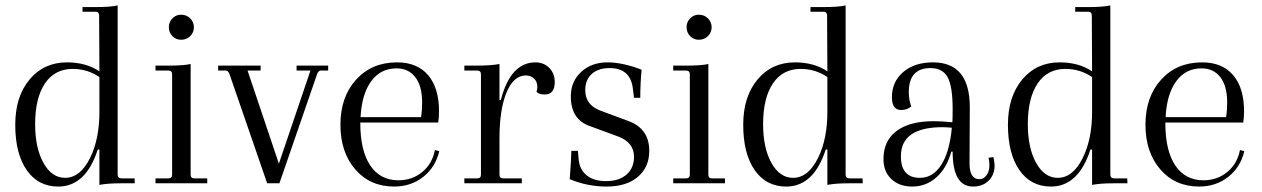

<svg xmlns="http://www.w3.org/2000/svg" viewBox="-20 -673 4635 705"><path d="M474 -18 475 0H427Q373 0 345 6V-124H339Q295 12 194 12Q120 12 78 -48.5Q36 -109 36 -215Q36 -318 88.5 -381Q141 -444 226 -444Q296 -444 345 -411L344 -615Q344 -630 331 -630H283V-647H330Q384 -647 412 -653V-32Q412 -18 427 -18ZM219 -20Q274 -20 310 -91.5Q346 -163 345 -268V-390Q301 -420 247 -420Q181 -420 145 -366.5Q109 -313 109 -217Q109 -130 139.5 -75Q170 -20 219 -20Z M645 -527Q626 -527 613 -540.5Q600 -554 600 -573Q600 -592 613 -605.5Q626 -619 645 -619Q665 -619 678.5 -605.5Q692 -592 692 -573Q692 -554 678.5 -540.5Q665 -527 645 -527ZM551 0V-18H598Q612 -18 612 -32V-400Q612 -414 598 -414H551V-432H597Q654 -432 680 -438V-32Q680 -18 693 -18H741V0Z M1069 -432H1185V-414H1158Q1149 -414 1144 -400L1006 0H961L823 -400Q818 -414 809 -414H781V-432H937V-414H889L1004 -72L1120 -414H1069Z M1577 -122 1593 -118Q1579 -59 1534 -23.5Q1489 12 1427 12Q1339 12 1284.5 -51Q1230 -114 1230 -215Q1230 -317 1287.5 -380.5Q1345 -444 1438 -444Q1512 -444 1552 -397Q1592 -350 1592 -265Q1592 -241 1589 -223H1303V-221Q1303 -120 1339.5 -65.5Q1376 -11 1443 -11Q1493 -11 1530 -41Q1567 -71 1577 -122ZM1436 -422Q1377 -422 1342.5 -374Q1308 -326 1304 -243H1526Q1530 -267 1530 -297Q1530 -357 1505 -389.5Q1480 -422 1436 -422Z M1685 0V-18H1732Q1746 -18 1746 -31V-400Q1746 -414 1732 -414H1685V-432H1724Q1784 -432 1814 -438V-306H1819Q1855 -444 1946 -444Q1977 -444 1997 -423.5Q2017 -403 2017 -372Q2017 -326 1980 -326Q1959 -326 1950 -336Q1953 -345 1953 -354Q1953 -373 1941 -384.5Q1929 -396 1910 -396Q1865 -395 1839.5 -332.5Q1814 -270 1814 -164V-32Q1814 -18 1828 -18H1896V0Z M2208 12Q2137 12 2072 -15Q2078 -99 2078 -119H2102L2105 -86Q2109 -49 2135 -28.5Q2161 -8 2205 -8Q2253 -8 2280.5 -32Q2308 -56 2308 -97Q2308 -149 2252 -171L2146 -210Q2076 -234 2076 -319Q2076 -374 2114 -409Q2152 -444 2211 -444Q2266 -444 2336 -417Q2331 -367 2331 -314H2308L2304 -346Q2296 -423 2218 -423Q2177 -423 2153 -401.5Q2129 -380 2129 -342Q2129 -288 2184 -267L2289 -228Q2364 -200 2364 -119Q2364 -59 2322 -23.5Q2280 12 2208 12Z M2546 -527Q2527 -527 2514 -540.5Q2501 -554 2501 -573Q2501 -592 2514 -605.5Q2527 -619 2546 -619Q2566 -619 2579.5 -605.5Q2593 -592 2593 -573Q2593 -554 2579.5 -540.5Q2566 -527 2546 -527ZM2452 0V-18H2499Q2513 -18 2513 -32V-400Q2513 -414 2499 -414H2452V-432H2498Q2555 -432 2581 -438V-32Q2581 -18 2594 -18H2642V0Z M3147 -18 3148 0H3100Q3046 0 3018 6V-124H3012Q2968 12 2867 12Q2793 12 2751 -48.5Q2709 -109 2709 -215Q2709 -318 2761.5 -381Q2814 -444 2899 -444Q2969 -444 3018 -411L3017 -615Q3017 -630 3004 -630H2956V-647H3003Q3057 -647 3085 -653V-32Q3085 -18 3100 -18ZM2892 -20Q2947 -20 2983 -91.5Q3019 -163 3018 -268V-390Q2974 -420 2920 -420Q2854 -420 2818 -366.5Q2782 -313 2782 -217Q2782 -130 2812.5 -75Q2843 -20 2892 -20Z M3628 -96Q3632 -74 3632 -66Q3632 -31 3610 -9.5Q3588 12 3553 12Q3478 12 3478 -116H3473Q3456 -55 3418 -21.5Q3380 12 3330 12Q3282 12 3253 -15.5Q3224 -43 3224 -89Q3224 -156 3272 -192Q3320 -228 3408 -228Q3439 -228 3477 -224Q3478 -239 3478 -272Q3478 -356 3459.5 -389.5Q3441 -423 3397 -423Q3317 -423 3317 -335Q3317 -306 3326 -282Q3310 -269 3289 -269Q3255 -269 3255 -316Q3255 -373 3296.5 -408.5Q3338 -444 3406 -444Q3541 -444 3541 -279L3540 -73Q3540 -15 3576 -15Q3592 -15 3602.5 -29.5Q3613 -44 3613 -66Q3613 -80 3610 -94ZM3358 -20Q3406 -20 3436.5 -68Q3467 -116 3475 -204Q3453 -206 3441 -206Q3288 -206 3288 -99Q3288 -20 3358 -20Z M4119 -18 4120 0H4072Q4018 0 3990 6V-124H3984Q3940 12 3839 12Q3765 12 3723 -48.5Q3681 -109 3681 -215Q3681 -318 3733.5 -381Q3786 -444 3871 -444Q3941 -444 3990 -411L3989 -615Q3989 -630 3976 -630H3928V-647H3975Q4029 -647 4057 -653V-32Q4057 -18 4072 -18ZM3864 -20Q3919 -20 3955 -91.5Q3991 -163 3990 -268V-390Q3946 -420 3892 -420Q3826 -420 3790 -366.5Q3754 -313 3754 -217Q3754 -130 3784.5 -75Q3815 -20 3864 -20Z M4533 -122 4549 -118Q4535 -59 4490 -23.5Q4445 12 4383 12Q4295 12 4240.5 -51Q4186 -114 4186 -215Q4186 -317 4243.5 -380.5Q4301 -444 4394 -444Q4468 -444 4508 -397Q4548 -350 4548 -265Q4548 -241 4545 -223H4259V-221Q4259 -120 4295.5 -65.5Q4332 -11 4399 -11Q4449 -11 4486 -41Q4523 -71 4533 -122ZM4392 -422Q4333 -422 4298.5 -374Q4264 -326 4260 -243H4482Q4486 -267 4486 -297Q4486 -357 4461 -389.5Q4436 -422 4392 -422Z"/></svg>

Font: Arapey Thin
Style: Regular
Weight: 100
Designer: Eduardo Rodriguez Tunni
Foundry: Eduardo Rodriguez Tunni
Version: Version 4.000;hotconv 1.0.109;makeotfexe 2.5.65596